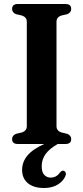

<svg xmlns="http://www.w3.org/2000/svg" viewBox="-20 -720 416 960"><path d="M262.5 -89Q262.5 -65.5 288 -57.5L316 -51Q336 -43 336 -24.5Q336 0 307 0H268.5Q227.5 23.5 208 50.2Q188.5 77 188.5 112Q188.5 140.5 201.2 154.2Q214 168 233.5 168Q262 168 280 142.5Q289.5 131 299 134Q304.5 135.5 308 142.2Q311.5 149 307 160Q298 184 270 202Q242 220 200 220Q148 220 119.2 195.8Q90.5 171.5 90.5 129.5Q90.5 90.5 116.5 58.5Q142.5 26.5 201 0H69.5Q40.5 0 40.5 -24.5Q40.5 -43 60.5 -51L88.5 -57.5Q114 -65.5 114 -89V-611.5Q114 -634.5 89 -642.5L60.5 -649Q40.5 -657 40.5 -675.5Q40.5 -700 69.5 -700H307Q336 -700 336 -675.5Q336 -657 316 -649L287.5 -642.5Q262.5 -634.5 262.5 -611.5Z"/></svg>

Font: Fraunces 72pt Soft SemiBold
Style: Regular
Weight: 600
Version: Version 1.000;[b76b70a41]